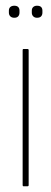

<svg xmlns="http://www.w3.org/2000/svg" viewBox="-20 -650 178 670"><path d="M62 0Q59 0 59 -4V-475Q59 -479 62 -479H76Q80 -479 80 -475V-4Q80 0 76 0ZM30 -588Q21 -588 16 -593Q11 -598 11 -606V-613Q11 -621 16 -625.5Q21 -630 30 -630Q39 -630 43.5 -625.5Q48 -621 48 -613V-606Q48 -598 43.5 -593Q39 -588 30 -588ZM109 -588Q101 -588 96 -593Q91 -598 91 -606V-613Q91 -621 96 -625.5Q101 -630 109 -630Q119 -630 123.5 -625.5Q128 -621 128 -613V-606Q128 -598 123.5 -593Q119 -588 109 -588Z"/></svg>

Font: Sofia Sans Extra Condensed Thin
Style: Regular
Weight: 250
Version: Version 4.100